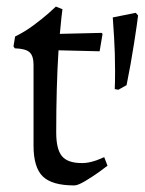

<svg xmlns="http://www.w3.org/2000/svg" viewBox="-20 -552 440 584"><path d="M25 -405 21 -411 26 -441Q55 -455 82.5 -475.5Q110 -496 127.5 -511.5Q145 -527 150 -532L170 -524Q169 -519 167 -500Q165 -481 162 -449L289 -452L292 -449L283 -396L158 -399Q151 -289 151 -149Q151 -98 168.5 -77Q186 -56 229 -56Q244 -56 259 -60Q274 -64 284 -68.5Q294 -73 297 -74L307 -48Q301 -43 281.5 -29Q262 -15 239.5 -1.5Q217 12 206 12Q138 12 110 -15.5Q82 -43 82 -109V-355Q82 -382 70 -393Q58 -404 25 -405ZM365 -293 340 -279 329 -281Q330 -299 330 -335Q330 -391 327 -438.5Q324 -486 323 -499L393 -513L400 -505Q398 -486 388 -421.5Q378 -357 365 -293Z"/></svg>

Font: Sahitya
Style: Regular
Weight: 400
Designer: Juan Pablo del Peral
Foundry: Juan Pablo del Peral (http://www.huertatipografica.com)
Version: Version 1.001;PS 001.000;hotconv 1.0.70;makeotf.lib2.5.58329